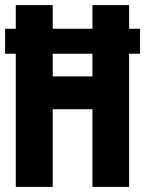

<svg xmlns="http://www.w3.org/2000/svg" viewBox="-20 -734 570 754"><path d="M42 0H187V-305H343V0H487V-523H530V-621H487V-714H343V-621H187V-714H42V-621H0V-523H42ZM187 -434V-523H343V-434Z"/></svg>

Font: Noto Sans Mono Condensed ExtraBold
Style: Regular
Weight: 800
Width: 3
Designer: Monotype Design Team
Foundry: Monotype Imaging Inc.
Version: Version 2.014